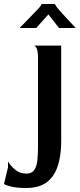

<svg xmlns="http://www.w3.org/2000/svg" viewBox="-125 -696 399 960"><path d="M5 244Q-38 244 -66.5 237.5Q-95 231 -105 224L-85 141V111Q-75 130 -51 151Q-27 172 7 172Q33 172 45.5 155Q58 138 61.5 107.5Q65 77 65 40V-408Q65 -440 58.5 -453.5Q52 -467 45 -468H181V10Q181 84 163 136.5Q145 189 107 216.5Q69 244 5 244ZM-27 -556Q-13 -571 5.5 -589.5Q24 -608 41 -626Q58 -644 69 -655Q77 -664 80 -669.5Q83 -675 83 -676H150Q150 -672 163 -655Q169 -648 184.5 -630.5Q200 -613 219 -593Q238 -573 254 -556H170L117 -624L56 -556Z"/></svg>

Font: Red Rose Medium
Style: Regular
Weight: 500
Designer: Jaikishan Patel
Version: Version 2.000